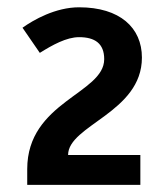

<svg xmlns="http://www.w3.org/2000/svg" viewBox="-20 -634 459 529"><path d="M89.7 -488.3C124.3 -510 163.2 -531.6 197.9 -531.6C241.2 -531.6 267.1 -514.3 267.1 -471C267.1 -375.8 55 -354.1 55 -168V-124.7H366.7V-206.9H167.6C167.6 -289.2 371 -323.8 371 -475.3C371 -557.6 310.4 -613.9 197.9 -613.9C132.9 -613.9 72.3 -579.2 42 -557.6Z"/></svg>

Font: PleaseOptimize
Style: Demi-Bold
Weight: 600
Version: Version 001.000